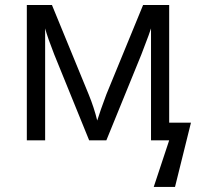

<svg xmlns="http://www.w3.org/2000/svg" viewBox="-20 -554 776 758"><path d="M378.9 -123.5 399.9 -181.2 544.9 -534.2H647.9V-69.8H733.9L670.9 184.1H586.9L647.9 0H576.2V-441.9L566.4 -413.6L538.1 -338.9L399.9 0H332L193.8 -339.8C176.8 -383.3 164.6 -417.5 158.2 -441.9V0H85.9V-534.2H185.1L330.1 -181.2C344.7 -145.5 356 -110.8 363.8 -78.1Z"/></svg>

Font: OpenSansEmoji
Style: Regular
Weight: 400
Foundry: MorbZ
Version: Version 1.000;PS 001.000;hotconv 1.0.70;makeotf.lib2.5.58329